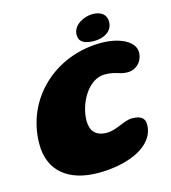

<svg xmlns="http://www.w3.org/2000/svg" viewBox="-115 -837 861 965"><g transform="rotate(-15 316.0 -354.5)"><path d="M429.5 -610.5C476.5 -610.5 526 -633 526 -685.5C526 -722.5 499 -743.5 454.5 -743.5C413 -743.5 351 -716 351 -662.5C351 -625 381 -610.5 429.5 -610.5ZM279 35.5C430.5 35.5 577 -22 577 -137C577 -167.5 559 -186 511 -186C468.5 -186 423.5 -148.5 371.5 -148.5C310 -148.5 287.5 -184 287.5 -232.5C287.5 -323 350 -434.5 435 -434.5C493.5 -434.5 508 -415 550.5 -415C597 -415 631.5 -452 631.5 -498C631.5 -556 552.5 -592.5 459 -592.5C219 -592.5 28 -415.5 28 -180C28 -44.5 119.5 35.5 279 35.5Z"/></g></svg>

Font: Gluten
Style: Bold Italic
Weight: 700
Italic angle: -13°
Designer: Tyler Finck
Foundry: Etcetera Type Company
Version: Version 0.920